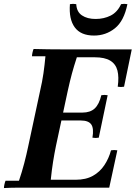

<svg xmlns="http://www.w3.org/2000/svg" viewBox="-27 -950 687 972"><path d="M-7 2Q-7 -6 -4.5 -17Q-2 -28 1 -35H69Q84 -79 95.5 -123Q107 -167 116 -210L176 -490Q187 -537 193 -579Q199 -621 203 -665H135Q135 -673 137.5 -684Q140 -695 143 -702Q177 -701 216.5 -700.5Q256 -700 290 -700H640L601 -511Q585 -508 569 -511Q576 -560 567.5 -593Q559 -626 531 -643Q503 -660 453 -660H362Q347 -614 337 -577Q327 -540 316 -490L256 -210Q248 -171 241.5 -130Q235 -89 230 -40H356Q408 -40 443.5 -60Q479 -80 501.5 -114Q524 -148 535 -189Q551 -192 567 -189L526 0H141Q107 0 67.5 0Q28 0 -7 2ZM441 -253Q449 -300 435 -320Q421 -340 382 -340H214L222 -380H390Q430 -380 452.5 -401Q475 -422 486 -468Q502 -471 518 -468L473 -253Q457 -250 441 -253ZM586 -929Q602 -932 618 -929Q601 -844 555 -807Q509 -770 449 -770Q382 -770 351.5 -811.5Q321 -853 327 -929Q343 -932 359 -929Q361 -890 388 -872Q415 -854 457 -854Q499 -854 533 -871Q567 -888 586 -929Z"/></svg>

Font: Poltawski Nowy SemiBold
Style: Italic
Weight: 600
Italic angle: -12°
Version: Version 1.001;gftools[0.9.25]